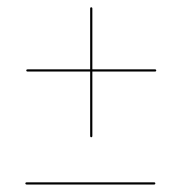

<svg xmlns="http://www.w3.org/2000/svg" viewBox="-20 -614 498 526"><path d="M52 -421Q52 -424 56 -424H404.5Q408 -424 408 -421Q408 -418 404.5 -418H56Q52 -418 52 -421ZM230 -238Q227 -238 227 -242V-590.5Q227 -594 230 -594Q233 -594 233 -590.5V-242Q233 -238 230 -238ZM49.5 -111.5Q49.5 -114.5 53.5 -114.5H402Q405.5 -114.5 405.5 -111.5Q405.5 -108.5 402 -108.5H53.5Q49.5 -108.5 49.5 -111.5Z"/></svg>

Font: Fraunces 144pt S000 Light
Style: Regular
Weight: 300
Version: Version 1.000; ttfautohint (v1.8.3)